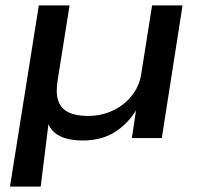

<svg xmlns="http://www.w3.org/2000/svg" viewBox="-20 -512 745 712"><path d="M17 180 124 -492H238L194 -216Q186 -168 196 -138.5Q206 -109 234 -95.5Q262 -82 305 -82Q357 -82 399.5 -102.5Q442 -123 469 -157.5Q496 -192 503 -233L544 -492H657L580 0H469L485 -107H487Q455 -53 405.5 -22Q356 9 286 9Q238 9 205 -6Q172 -21 158 -55H160L131 180Z"/></svg>

Font: Nunito Sans 10pt Expanded SemiBold
Style: Italic
Weight: 600
Width: 7
Italic angle: -9°
Designer: Vernon Adams
Foundry: Vernon Adams
Version: Version 3.101;gftools[0.9.27]